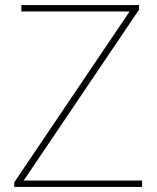

<svg xmlns="http://www.w3.org/2000/svg" viewBox="-20 -734 618 754"><path d="M538 0V-25H73L526 -696V-714H64V-689H489L36 -18V0Z"/></svg>

Font: Noto Sans Sinhala Thin
Style: Regular
Weight: 100
Designer: Jelle Bosma - Monotype Design Team
Foundry: Monotype Imaging Inc.
Version: Version 2.006